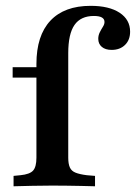

<svg xmlns="http://www.w3.org/2000/svg" viewBox="-20 -651 475 671"><path d="M162.9 -2.4Q124.2 -2.4 93.1 -1.6Q62.1 -0.8 27.4 0V-36.3L51.6 -38.7Q83.9 -41.9 95.6 -54.8Q107.3 -67.7 107.3 -100V-208.1H218.5V-100Q218.5 -78.2 224.2 -65.7Q229.8 -53.2 244 -47.6Q258.1 -41.9 283.1 -38.7L312.1 -36.3V0Q287.1 -0.8 263.7 -1.2Q240.3 -1.6 215.7 -2Q191.1 -2.4 162.9 -2.4ZM107.3 -208.1V-427.4Q107.3 -526.6 156 -578.6Q204.8 -630.6 296.8 -630.6Q361.3 -630.6 398 -606.5Q434.7 -582.3 434.7 -540.3Q434.7 -511.3 416.9 -494Q399.2 -476.6 370.2 -476.6Q348.4 -476.6 335.9 -487.1Q323.4 -497.6 323.4 -515.3Q323.4 -527.4 328.6 -537.9Q333.9 -548.4 339.5 -557.3Q345.2 -566.1 345.2 -574.2Q345.2 -595.2 308.1 -595.2Q262.1 -595.2 240.3 -563.7Q218.5 -532.3 218.5 -465.3V-208.1ZM24.2 -379.8V-416.1H164.5V-379.8Z"/></svg>

Font: Playfair 9pt
Style: Bold
Weight: 700
Designer: Claus Eggers Sørensen
Foundry: Claus Eggers Sørensen
Version: Version 2.203